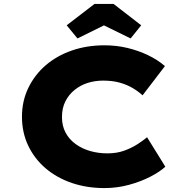

<svg xmlns="http://www.w3.org/2000/svg" viewBox="-20 -949 934 979"><path d="M513 10Q423 10 346.5 -16Q270 -42 213 -90.5Q156 -139 124 -206Q92 -273 92 -354Q92 -434 124.5 -501Q157 -568 213.5 -616.5Q270 -665 346.5 -691.5Q423 -718 513 -718Q574 -718 630 -704.5Q686 -691 735 -667.5Q784 -644 821 -612L707 -463Q685 -483 656.5 -500Q628 -517 591 -527.5Q554 -538 506 -538Q465 -538 428 -526.5Q391 -515 361 -491Q331 -467 313.5 -432.5Q296 -398 296 -352Q296 -307 314.5 -272.5Q333 -238 365.5 -214.5Q398 -191 439.5 -179Q481 -167 528 -167Q575 -167 612.5 -180.5Q650 -194 679 -212.5Q708 -231 730 -249L823 -99Q795 -73 746.5 -48Q698 -23 637.5 -6.5Q577 10 513 10ZM375 -753 320 -820 462 -929H559L700 -820L646 -753L495 -827H525Z"/></svg>

Font: Lexend Mega ExtraBold
Style: Regular
Weight: 800
Designer: Bonnie Shaver-Troup, Thomas Jockin
Foundry: Lexend
Version: Version 1.007